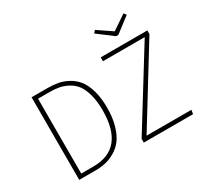

<svg xmlns="http://www.w3.org/2000/svg" viewBox="-170 -1123 1465 1373"><g transform="rotate(-30 562.5 -436.5)"><path d="M988 -873 1004 -853 880 -758H861L735 -853L752 -873L870 -793ZM249 -682Q297 -682 337.5 -674.5Q378 -667 418.5 -644.5Q459 -622 487 -586Q515 -550 532.5 -489.5Q550 -429 550 -348Q550 -265 531.5 -202Q513 -139 484.5 -101.5Q456 -64 415.5 -40.5Q375 -17 336 -8.5Q297 0 253 0H119V-682ZM1075 -682V-652L694 -33H1064L1059 0H652V-31L1035 -650H690V-682ZM247 -650H154V-32H254Q513 -32 513 -348Q513 -424 497 -480.5Q481 -537 456.5 -568.5Q432 -600 395.5 -619Q359 -638 324.5 -644Q290 -650 247 -650Z"/></g></svg>

Font: Fira Sans UltraLight
Style: Regular
Weight: 200
Designer: Carrois Corporate & Edenspiekermann AG
Foundry: Carrois Corporate GbR & Edenspiekermann AG
Version: Version 4.106;PS 004.106;hotconv 1.0.70;makeotf.lib2.5.58329